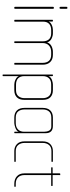

<svg xmlns="http://www.w3.org/2000/svg" viewBox="445 -889 533 1463"><g transform="rotate(90 711.5 -157.5)"><path d="M36 -345Q32 -345 32 -353V-397Q32 -403 33 -403.5Q34 -404 36 -404H42Q45 -404 46 -403.5Q47 -403 47 -397V-353Q47 -345 42 -345ZM36 0Q34 0 33 -1Q32 -2 32 -7V-294Q32 -300 33 -300.5Q34 -301 36 -301H42Q45 -301 46 -300.5Q47 -300 47 -294V-7Q47 -2 46 -1Q45 0 42 0Z M469 0H462Q459 0 459 -4V-216Q459 -247 443.5 -264Q428 -281 398 -281H376Q345 -281 326.5 -263.5Q308 -246 308 -216V-4Q308 0 306 0H298Q295 0 295 -4V-216Q295 -247 279.5 -264Q264 -281 234 -281H210Q179 -281 162 -265.5Q145 -250 145 -219V-4Q145 0 141 0H134Q131 0 131 -4V-291Q131 -294 134 -294H141Q144 -294 144 -289V-261Q148 -271 156 -277Q164 -283 174 -287Q184 -291 193.5 -292.5Q203 -294 209 -294H234Q254 -294 275 -283.5Q296 -273 303 -250Q306 -261 313.5 -269.5Q321 -278 331.5 -283.5Q342 -289 353.5 -291.5Q365 -294 376 -294H398Q433 -294 453 -273.5Q473 -253 473 -216V-4Q473 0 469 0Z M667 0H625Q620 0 610.5 -1.5Q601 -3 591.5 -7Q582 -11 573 -17.5Q564 -24 560 -34V85Q560 89 558 89H550Q548 89 548 85V-291Q548 -294 550 -294H558Q560 -294 560 -287V-261Q564 -271 572.5 -277.5Q581 -284 591 -287.5Q601 -291 610.5 -292.5Q620 -294 625 -294H667Q701 -294 721 -275Q741 -256 741 -216V-78Q741 -38 721 -19Q701 0 667 0ZM728 -216Q728 -245 713 -263Q698 -281 667 -281H625Q593 -281 576.5 -264Q560 -247 560 -218V-75Q560 -46 576.5 -29.5Q593 -13 625 -13H667Q698 -13 713 -31.5Q728 -50 728 -79Z M992 0H985Q983 0 983.5 -11.5Q984 -23 984 -34Q982 -25 973 -18.5Q964 -12 953.5 -8Q943 -4 932.5 -2Q922 0 918 0H876Q841 0 821.5 -20Q802 -40 802 -78V-216Q802 -254 821.5 -274Q841 -294 876 -294H940Q995 -294 995 -238V-4Q995 0 992 0ZM943 -282H876Q844 -282 829 -264Q814 -246 814 -216V-79Q814 -48 829 -29.5Q844 -11 876 -11H917Q948 -11 966 -28Q984 -45 984 -75V-226Q984 -248 975.5 -265Q967 -282 943 -282Z M1211 0H1131Q1099 0 1078 -20Q1057 -40 1057 -78V-216Q1057 -254 1078 -274Q1099 -294 1131 -294H1211Q1213 -294 1213 -291V-286Q1213 -283 1211 -283H1131Q1100 -283 1084.5 -264Q1069 -245 1069 -216V-79Q1069 -49 1084.5 -30Q1100 -11 1131 -11H1211Q1213 -11 1213 -8V-3Q1213 0 1211 0Z M1401 0H1380Q1345 0 1323 -20Q1301 -40 1301 -76V-281H1257Q1255 -281 1255 -284V-288Q1255 -292 1257 -292H1301V-345Q1301 -350 1305 -350H1313Q1315 -350 1314.5 -348.5Q1314 -347 1314 -345V-292H1395Q1397 -292 1397 -288V-284Q1397 -281 1395 -281H1314V-76Q1314 -47 1331 -29Q1348 -11 1380 -11H1401Q1403 -11 1403 -8V-3Q1403 0 1401 0Z"/></g></svg>

Font: Chathura Thin
Style: Regular
Weight: 250
Designer: Appaji Ambarisha Darbha
Foundry: Aditya Fonts
Version: Version 1.001 2016